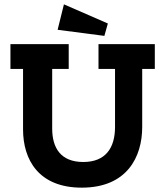

<svg xmlns="http://www.w3.org/2000/svg" viewBox="-20 -853 759 883"><path d="M476 -745 274 -833 245 -716 460 -688ZM692 -536V-650H433V-536H509V-269C509 -172 465 -108 363 -108C259 -108 220 -173 220 -262V-536H296V-650H28V-536H86V-258C86 -118 158 10 356 10C564 10 634 -131 634 -269V-536Z"/></svg>

Font: Zilla Slab Bold
Style: Regular
Weight: 700
Designer: Typotheque.com
Foundry: Typotheque type foundry
Version: Version 1.3; 2018